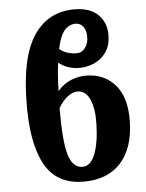

<svg xmlns="http://www.w3.org/2000/svg" viewBox="-54 -811 660 865"><g transform="rotate(-5 275.5 -378.5)"><path d="M290 10Q166 10 113 -89.5Q60 -189 64 -375Q67 -576 132 -671.5Q197 -767 315 -767Q384 -767 421.5 -731Q459 -695 458 -636Q457 -590 436 -560.5Q415 -531 382.5 -516.5Q350 -502 314 -502Q293 -502 268.5 -509Q244 -516 221 -534Q214 -480 212 -406Q239 -438 273 -451.5Q307 -465 339 -465Q422 -465 472 -408.5Q522 -352 520 -243Q518 -123 458.5 -56.5Q399 10 290 10ZM315 -702Q285 -702 264 -677.5Q243 -653 231 -595Q248 -581 268 -575Q288 -569 309 -569Q332 -569 347 -589Q362 -609 362 -638Q362 -669 348.5 -685.5Q335 -702 315 -702ZM296 -397Q277 -397 254.5 -381.5Q232 -366 210 -330Q209 -182 227 -119.5Q245 -57 290 -57Q327 -57 347 -108Q367 -159 369 -244Q371 -312 352.5 -354.5Q334 -397 296 -397Z"/></g></svg>

Font: Noto Serif ExtraCondensed ExtraBold
Style: Regular
Weight: 800
Width: 2
Designer: Monotype Design Team
Foundry: Monotype Imaging Inc.
Version: Version 2.013; ttfautohint (v1.8.4.7-5d5b)